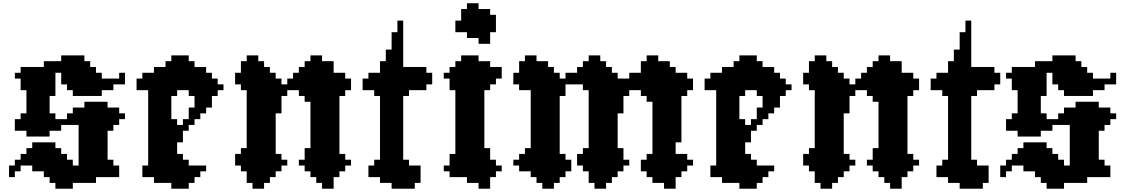

<svg xmlns="http://www.w3.org/2000/svg" viewBox="-20 -1127 6933 1183"><path d="M178.6 -107.1V-71.4H250V-35.7H285.7V0H321.4V35.7H428.6V0H571.4V-35.7H714.3V-107.1H678.6V-142.9H642.9V-321.4H678.6V-357.1H714.3V-392.9H750V-428.6H714.3V-464.3H642.9V-500H500V-464.3H428.6V-428.6H392.9V-392.9H321.4V-428.6H285.7V-535.7H321.4V-678.6H357.1V-607.1H392.9V-571.4H428.6V-535.7H607.1V-571.4H678.6V-607.1H750V-678.6H714.3V-642.9H607.1V-678.6H571.4V-714.3H535.7V-750H500V-785.7H357.1V-750H250V-714.3H107.1V-678.6H71.4V-642.9H107.1V-571.4H142.9V-428.6H107.1V-392.9H71.4V-321.4H142.9V-285.7H285.7V-321.4H357.1V-357.1H464.3V-107.1H428.6V-142.9H392.9V-178.6H357.1V-214.3H321.4V-250H178.6V-214.3H142.9V-178.6H107.1V-142.9H71.4V-107.1H35.7V-35.7H71.4V-71.4H107.1V-107.1Z M857.1 -107.1V-35.7H928.6V0H1035.7V35.7H1142.9V0H1178.6V-35.7H1214.3V-71.4H1250V-107.1H1142.9V-142.9H1107.1V-178.6H1071.4V-250H1107.1V-321.4H1142.9V-357.1H1178.6V-392.9H1214.3V-428.6H1250V-464.3H1285.7V-535.7H1321.4V-571.4H1357.1V-607.1H1321.4V-642.9H1285.7V-678.6H1250V-714.3H1178.6V-750H1142.9V-785.7H1035.7V-750H1000V-714.3H928.6V-678.6H857.1V-642.9H821.4V-571.4H892.9V-107.1ZM1071.4 -357.1V-392.9H1035.7V-535.7H1071.4V-571.4H1142.9V-535.7H1178.6V-464.3H1142.9V-392.9H1107.1V-357.1Z M1535.7 0V35.7H1607.1V0H1642.9V-35.7H1678.6V-71.4H1714.3V-107.1H1750V-142.9H1714.3V-178.6H1678.6V-428.6H1714.3V-535.7H1750V-571.4H1821.4V-535.7H1857.1V-500H1892.9V-214.3H1857.1V-142.9H1821.4V-107.1H1857.1V-71.4H1892.9V-35.7H1928.6V0H1964.3V35.7H2035.7V-35.7H2071.4V-71.4H2107.1V-107.1H2142.9V-142.9H2107.1V-178.6H2071.4V-535.7H2107.1V-571.4H2142.9V-642.9H2107.1V-678.6H2035.7V-750H1964.3V-785.7H1892.9V-750H1857.1V-714.3H1821.4V-678.6H1785.7V-642.9H1750V-607.1H1714.3V-642.9H1678.6V-678.6H1642.9V-714.3H1607.1V-750H1571.4V-785.7H1500V-750H1464.3V-678.6H1428.6V-607.1H1464.3V-571.4H1500V-214.3H1464.3V-178.6H1428.6V-107.1H1464.3V-71.4H1500V0Z M2285.7 -107.1H2250V-35.7H2321.4V0H2392.9V35.7H2535.7V0H2571.4V-107.1H2500V-142.9H2464.3V-535.7H2500V-571.4H2607.1V-607.1H2642.9V-678.6H2607.1V-714.3H2464.3V-1000H2428.6V-928.6H2392.9V-821.4H2357.1V-750H2321.4V-678.6H2250V-642.9H2214.3V-571.4H2285.7V-535.7H2321.4V-142.9H2285.7Z M2857.1 -928.6V-892.9H2928.6V-857.1H3000V-928.6H3035.7V-1035.7H3000V-1071.4H2928.6V-1107.1H2857.1V-1071.4H2821.4V-1000H2785.7V-928.6ZM2928.6 -785.7H2821.4V-750H2785.7V-714.3H2750V-678.6H2714.3V-642.9H2750V-571.4H2785.7V-178.6H2750V-107.1H2714.3V-71.4H2750V-35.7H2857.1V0H2928.6V35.7H3000V-35.7H3035.7V-71.4H3071.4V-107.1H3035.7V-142.9H3000V-214.3H2964.3V-571.4H3000V-607.1H3035.7V-642.9H3071.4V-714.3H3000V-750H2928.6Z M3642.9 0V35.7H3714.3V0H3750V-35.7H3785.7V-71.4H3821.4V-107.1H3857.1V-142.9H3821.4V-214.3H3785.7V-428.6H3821.4V-535.7H3857.1V-571.4H3928.6V-535.7H3964.3V-500H4000V-178.6H3964.3V-142.9H3928.6V-71.4H3964.3V-35.7H4000V0H4071.4V35.7H4142.9V-35.7H4178.6V-71.4H4214.3V-107.1H4250V-142.9H4214.3V-178.6H4142.9V-250H4178.6V-535.7H4214.3V-571.4H4250V-642.9H4214.3V-678.6H4142.9V-714.3H4107.1V-750H4035.7V-785.7H3964.3V-750H3928.6V-678.6H3857.1V-642.9H3785.7V-678.6H3750V-714.3H3714.3V-750H3678.6V-785.7H3607.1V-750H3571.4V-714.3H3535.7V-678.6H3464.3V-642.9H3428.6V-678.6H3392.9V-714.3H3357.1V-750H3285.7V-785.7H3214.3V-750H3178.6V-678.6H3142.9V-607.1H3178.6V-571.4H3250V-214.3H3214.3V-178.6H3178.6V-142.9H3142.9V-107.1H3178.6V-71.4H3250V-35.7H3285.7V0H3321.4V35.7H3392.9V0H3428.6V-35.7H3464.3V-71.4H3500V-142.9H3464.3V-178.6H3428.6V-535.7H3464.3V-607.1H3571.4V-571.4H3607.1V-214.3H3571.4V-178.6H3535.7V-107.1H3571.4V-71.4H3607.1V0Z M4357.1 -107.1V-35.7H4428.6V0H4535.7V35.7H4642.9V0H4678.6V-35.7H4714.3V-71.4H4750V-107.1H4642.9V-142.9H4607.1V-178.6H4571.4V-250H4607.1V-321.4H4642.9V-357.1H4678.6V-392.9H4714.3V-428.6H4750V-464.3H4785.7V-535.7H4821.4V-571.4H4857.1V-607.1H4821.4V-642.9H4785.7V-678.6H4750V-714.3H4678.6V-750H4642.9V-785.7H4535.7V-750H4500V-714.3H4428.6V-678.6H4357.1V-642.9H4321.4V-571.4H4392.9V-107.1ZM4571.4 -357.1V-392.9H4535.7V-535.7H4571.4V-571.4H4642.9V-535.7H4678.6V-464.3H4642.9V-392.9H4607.1V-357.1Z M5035.7 0V35.7H5107.1V0H5142.9V-35.7H5178.6V-71.4H5214.3V-107.1H5250V-142.9H5214.3V-178.6H5178.6V-428.6H5214.3V-535.7H5250V-571.4H5321.4V-535.7H5357.1V-500H5392.9V-214.3H5357.1V-142.9H5321.4V-107.1H5357.1V-71.4H5392.9V-35.7H5428.6V0H5464.3V35.7H5535.7V-35.7H5571.4V-71.4H5607.1V-107.1H5642.9V-142.9H5607.1V-178.6H5571.4V-535.7H5607.1V-571.4H5642.9V-642.9H5607.1V-678.6H5535.7V-750H5464.3V-785.7H5392.9V-750H5357.1V-714.3H5321.4V-678.6H5285.7V-642.9H5250V-607.1H5214.3V-642.9H5178.6V-678.6H5142.9V-714.3H5107.1V-750H5071.4V-785.7H5000V-750H4964.3V-678.6H4928.6V-607.1H4964.3V-571.4H5000V-214.3H4964.3V-178.6H4928.6V-107.1H4964.3V-71.4H5000V0Z M5785.7 -107.1H5750V-35.7H5821.4V0H5892.9V35.7H6035.7V0H6071.4V-107.1H6000V-142.9H5964.3V-535.7H6000V-571.4H6107.1V-607.1H6142.9V-678.6H6107.1V-714.3H5964.3V-1000H5928.6V-928.6H5892.9V-821.4H5857.1V-750H5821.4V-678.6H5750V-642.9H5714.3V-571.4H5785.7V-535.7H5821.4V-142.9H5785.7Z M6285.7 -107.1V-71.4H6357.1V-35.7H6392.9V0H6428.6V35.7H6535.7V0H6678.6V-35.7H6821.4V-107.1H6785.7V-142.9H6750V-321.4H6785.7V-357.1H6821.4V-392.9H6857.1V-428.6H6821.4V-464.3H6750V-500H6607.1V-464.3H6535.7V-428.6H6500V-392.9H6428.6V-428.6H6392.9V-535.7H6428.6V-678.6H6464.3V-607.1H6500V-571.4H6535.7V-535.7H6714.3V-571.4H6785.7V-607.1H6857.1V-678.6H6821.4V-642.9H6714.3V-678.6H6678.6V-714.3H6642.9V-750H6607.1V-785.7H6464.3V-750H6357.1V-714.3H6214.3V-678.6H6178.6V-642.9H6214.3V-571.4H6250V-428.6H6214.3V-392.9H6178.6V-321.4H6250V-285.7H6392.9V-321.4H6464.3V-357.1H6571.4V-107.1H6535.7V-142.9H6500V-178.6H6464.3V-214.3H6428.6V-250H6285.7V-214.3H6250V-178.6H6214.3V-142.9H6178.6V-107.1H6142.9V-35.7H6178.6V-71.4H6214.3V-107.1Z"/></svg>

Font: Gossip High Pixel
Style: Regular
Weight: 500
Width: 7
Designer: Deborah Khodanovich
Version: Version 1.001;Glyphs 3.3.1 (3343)